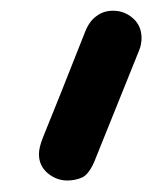

<svg xmlns="http://www.w3.org/2000/svg" viewBox="-20 -875 302 349"><path d="M102.5 -546.9Q83 -546.9 67.4 -559.6Q50.8 -573.2 50.8 -594.7Q50.8 -606.4 57.6 -624Q84 -688.5 134.8 -817.4Q142.6 -836.9 155.3 -845.7Q168 -855.5 185.5 -855.5Q206.1 -855.5 221.7 -841.8Q237.3 -828.1 237.3 -805.7Q237.3 -800.8 236.3 -794.9Q235.4 -789.1 232.4 -782.2Q205.1 -714.8 151.4 -581.1Q141.6 -558.6 129.9 -552.7Q117.2 -546.9 102.5 -546.9Z"/></svg>

Font: Abed
Style: Bold
Weight: 700
Designer: Johan Aakerlund
Version: Version 3.105